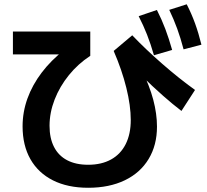

<svg xmlns="http://www.w3.org/2000/svg" viewBox="-20 -837 978 908"><path d="M86.8 -239.7Q86.8 -307.1 109.9 -371.4Q133.1 -435.6 177.4 -493.9Q221.7 -552.2 284.2 -600.9L303.8 -579.6H41.1V-687.9H406.9V-572.9Q349.5 -535.6 305.9 -481.8Q262.3 -428 238.3 -366.1Q214.3 -304.2 214.3 -242.2Q214.3 -183.4 235.5 -142.1Q256.6 -100.8 297.5 -79.3Q338.4 -57.8 397.1 -57.8Q460.1 -57.8 505.4 -82.9Q550.7 -108 574.5 -155.6Q598.4 -203.2 598.4 -269.7Q598.4 -337 577.5 -421.5Q556.7 -506 517.6 -596.1L605.4 -670.1Q667.4 -605 747.1 -535.4Q826.8 -465.7 902.3 -411.6L838.1 -312.4Q797.7 -343.1 751.2 -384.1Q704.7 -425 640.6 -487.4L649.3 -509.1Q687.1 -432 704.8 -365.3Q722.4 -298.7 722.4 -238Q722.4 -150.5 682.9 -85.1Q643.4 -19.6 570 15.7Q496.6 51 397.1 51Q300.3 51 230.6 16Q160.9 -19.1 123.8 -84.3Q86.8 -149.5 86.8 -239.7ZM635.8 -760.5 722 -789.9Q744.7 -745.3 761.8 -700Q778.9 -654.6 794.1 -600.8L708.1 -575.7Q692.5 -629.4 675.4 -673Q658.3 -716.6 635.8 -760.5ZM780.4 -790.4 863 -816.7Q885.8 -772.2 902.4 -726.4Q919 -680.6 932.6 -625.7L848.2 -603.6Q834 -657.5 817.9 -701.6Q801.8 -745.7 780.4 -790.4Z"/></svg>

Font: Pretendard JP Variable
Style: Regular
Weight: 400
Designer: Base glyphs from Inter by Rasmus Andersson; Hangul glyphs from Noto Sans CJK(Source Han Sans) by Jang Soo-young and Kang
Foundry: Kil Hyung-jin
Version: Version 1.307;Glyphs 3.2 (3192)